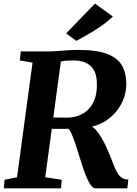

<svg xmlns="http://www.w3.org/2000/svg" viewBox="-22 -1022 742 1042"><path d="M-1.5 0 3 -46.5 70.5 -60 154.5 -682 85.5 -694 91 -743H237Q267.5 -743 291.2 -745Q315 -747 341.5 -749Q368 -751 406.5 -751Q504 -751 560 -729.2Q616 -707.5 639.8 -666.5Q663.5 -625.5 663.5 -567.5Q663.5 -507 633.5 -453.2Q603.5 -399.5 550.5 -365.5Q497.5 -331.5 428.5 -328.5L463.5 -337.5Q479 -338 495.8 -320Q512.5 -302 528.2 -275.2Q544 -248.5 556.2 -221.5Q568.5 -194.5 575.5 -176.5Q586.5 -148.5 595.5 -125.2Q604.5 -102 614.8 -84.5Q625 -67 639 -57.5Q653 -48 674.5 -47.5L669 0H496Q484.5 0 473 -14.5Q461.5 -29 451 -52.5Q440.5 -76 431 -103.5Q419.5 -137.5 408.8 -173Q398 -208.5 387.5 -240Q377 -271.5 367.2 -294Q357.5 -316.5 348 -323.5Q345 -323 333 -322.8Q321 -322.5 305.2 -322.5Q289.5 -322.5 274.2 -322.8Q259 -323 248.5 -323L255 -384.5Q264 -384.5 278.2 -384.2Q292.5 -384 307.8 -383.8Q323 -383.5 335.2 -383.5Q347.5 -383.5 352 -384Q388.5 -386 417.2 -399.8Q446 -413.5 466 -437.8Q486 -462 495.8 -496.2Q505.5 -530.5 503.5 -575Q502 -634.5 469.5 -664.2Q437 -694 375 -694Q365.5 -694 349 -693.2Q332.5 -692.5 315.5 -689.8Q298.5 -687 286 -680.5L312.5 -719.5L223.5 -60L313 -46.5L309.5 0ZM392 -800 337 -841 493.5 -1002.5 590.5 -932.5Q558.5 -902 522.8 -877.5Q487 -853 453 -834Q419 -815 392 -800Z"/></svg>

Font: Merriweather 28pt ExtraBold
Style: Italic
Weight: 800
Italic angle: -7.8°
Version: Version 2.101